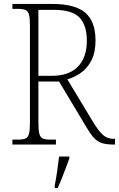

<svg xmlns="http://www.w3.org/2000/svg" viewBox="-20 -734 604 975"><path d="M43 0V-25H72Q96 -25 109 -30.5Q122 -36 127 -54Q132 -72 132 -108V-606Q132 -642 127 -660Q122 -678 109 -683.5Q96 -689 72 -689H43V-714H245Q361 -714 413 -669.5Q465 -625 465 -529Q465 -469 445 -429Q425 -389 392.5 -365.5Q360 -342 322 -331L456 -109Q483 -66 504.5 -47.5Q526 -29 556 -29H564V0H558Q519 0 496 -8Q473 -16 455.5 -35.5Q438 -55 417 -91L280 -320H175V-108Q175 -72 180 -54Q185 -36 198 -30.5Q211 -25 235 -25H264V0ZM243 -349Q330 -349 375.5 -395.5Q421 -442 421 -528Q421 -604 384.5 -644Q348 -684 251 -684H175V-349ZM258 208Q265 172 270.5 134.5Q276 97 280 61H332V71Q324 92 314 119.5Q304 147 293 174Q282 201 273 221H258Z"/></svg>

Font: Noto Serif Tamil SemiCondensed ExtraLight
Style: Regular
Weight: 200
Width: 4
Designer: Indian Type Foundry, Tom Grace, and the Monotype Design Team
Foundry: Monotype Imaging Inc.
Version: Version 2.004; ttfautohint (v1.8.4.7-5d5b)